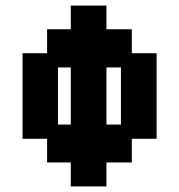

<svg xmlns="http://www.w3.org/2000/svg" viewBox="-20 -658 643 689"><path d="M234 11V-75H149V-160H61V-467H149V-553H234V-638H362V-553H453V-467H542V-160H453V-75H362V11ZM188 -211H234V-416H188ZM362 -211H414V-416H362Z"/></svg>

Font: Pixelify Sans
Style: Bold
Weight: 700
Designer: Stefie Justprince
Foundry: Typecalism Foundryline
Version: Version 1.000